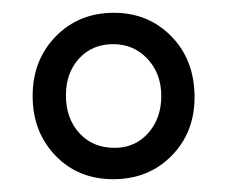

<svg xmlns="http://www.w3.org/2000/svg" viewBox="-20 -689 355 300"><path d="M157 -409Q102 -409 66.5 -446Q31 -483 31 -539Q31 -595 67 -632Q103 -669 158 -669Q212 -669 248 -632Q284 -595 284 -537Q284 -482 248 -445.5Q212 -409 157 -409ZM159 -458Q191 -458 211.5 -481Q232 -504 232 -539Q232 -574 210.5 -597Q189 -620 157 -620Q124 -620 103.5 -597.5Q83 -575 83 -540Q83 -504 104 -481Q125 -458 159 -458Z"/></svg>

Font: Bricolage Grotesque 10pt Condensed ExtraLight
Style: Regular
Weight: 200
Width: 3
Designer: Mathieu Triay
Foundry: Atelier Triay
Version: Version 1.000; ttfautohint (v1.8.4.7-5d5b);gftools[0.9.32]